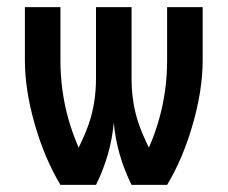

<svg xmlns="http://www.w3.org/2000/svg" viewBox="-20 -520 640 540"><path d="M150 0 240 -30Q150 -180 150 -350V-500H50V-350Q50 -268 77.5 -171.5Q105 -75 150 0ZM450 0Q495 -75 522.5 -171.5Q550 -268 550 -350V-500H450V-350Q450 -180 360 -30L350 0ZM350 0 440 -30Q392 -110 371 -169.5Q350 -229 350 -300V-500H250V-300Q250 -229 229 -169.5Q208 -110 160 -30L150 0H250Q292 -85 300 -175Q308 -85 350 0Z"/></svg>

Font: Millimetre
Style: Regular
Weight: 500
Designer: Jérémy Landes
Version: Version 1.0